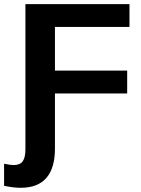

<svg xmlns="http://www.w3.org/2000/svg" viewBox="-57 -708 688 936"><path d="M210.9 15.6Q210.9 207.5 43.5 207.5Q8.8 207.5 -37.1 197.8V90.3Q-5.4 96.7 9.3 96.7Q41 96.7 54 77.9Q66.9 59.1 66.9 20.5V-688H574.2V-576.7H210.9V-363.8H563V-252.4H210.9Z"/></svg>

Font: Arimo
Style: Bold
Weight: 700
Designer: Steve Matteson
Foundry: Monotype Imaging Inc.
Version: Version 1.33